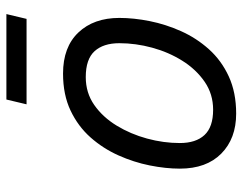

<svg xmlns="http://www.w3.org/2000/svg" viewBox="-99 -648 758 600"><g transform="rotate(-90 280.0 -348.0)"><path d="M225 11Q147 11 100 -35.5Q53 -82 53 -165Q53 -209 63 -259Q73 -309 94.5 -357Q116 -405 150.5 -444Q185 -483 234.5 -506.5Q284 -530 350 -530Q433 -530 478.5 -482Q524 -434 524 -354Q524 -309 514 -259Q504 -209 482.5 -161Q461 -113 426 -74Q391 -35 341 -12Q291 11 225 11ZM237 -61Q286 -61 324.5 -87.5Q363 -114 390 -157Q417 -200 431 -251.5Q445 -303 445 -354Q445 -404 420 -431.5Q395 -459 339 -459Q290 -459 252 -432.5Q214 -406 187.5 -362.5Q161 -319 147 -267.5Q133 -216 133 -165Q133 -115 158 -88Q183 -61 237 -61ZM254 -644 269 -707H536L521 -644Z"/></g></svg>

Font: Ubuntu Sans Mono
Style: Italic
Weight: 400
Italic angle: -13.5°
Monospace: yes
Designer: Dalton Maag Ltd
Foundry: Dalton Maag Ltd
Version: Version 1.006